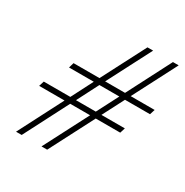

<svg xmlns="http://www.w3.org/2000/svg" viewBox="-156 -798 895 927"><g transform="rotate(30 292.0 -335.0)"><path d="M495.5 -247.5H359L231 0H199.5L327.5 -247.5H216.5L89 0H57.5L185 -247.5H43.5L52.5 -276.5H200.5L262 -396.5H124L132.5 -425.5H277L403.5 -670H435L308.5 -425.5H419.5L545.5 -670H577.5L451 -425.5H584.5L575.5 -396.5H436L374 -276.5H504.5ZM232 -276.5H342.5L404.5 -396.5H293.5Z"/></g></svg>

Font: Newsreader Text Light
Style: Italic
Weight: 300
Italic angle: -17°
Designer: Hugues Gentile
Foundry: Production Type
Version: Version 1.001